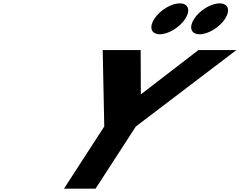

<svg xmlns="http://www.w3.org/2000/svg" viewBox="-20 -1123 1427 1143"><path d="M1050.4 -1103C999.4 -1103 931.9 -1062 898.8 -1011C865.8 -960 880.3 -919 931.3 -919C982.3 -919 1049.8 -960 1082.8 -1011C1115.9 -1062 1101.4 -1103 1050.4 -1103ZM1287.4 -1103C1236.4 -1103 1168.9 -1062 1135.8 -1011C1102.8 -960 1117.3 -919 1168.3 -919C1219.3 -919 1286.8 -960 1319.8 -1011C1352.9 -1062 1338.4 -1103 1287.4 -1103ZM591.4 -825 600.7 -370 361 0H549L788.7 -370L1387.4 -825H1161.4L818.4 -561L817.4 -825Z"/></svg>

Font: Hussar
Style: BdWodka
Weight: 700
Foundry: Cannot Into Space Fonts
Version: Version 2.00